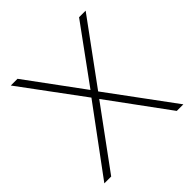

<svg xmlns="http://www.w3.org/2000/svg" viewBox="-187 -861 1010 1010"><g transform="rotate(-45 318.0 -356.0)"><path d="M343 -365 612 0H563L319 -333L75 0H24L295 -367L40 -712H90L320 -399L548 -712H597Z"/></g></svg>

Font: MuliDisplayVN ExtraLight
Style: Regular
Weight: 200
Designer: Vernon Adams
Foundry: Vernon Adams
Version: Version 2.100